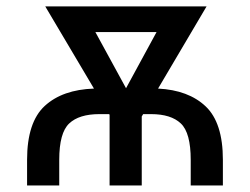

<svg xmlns="http://www.w3.org/2000/svg" viewBox="-20 -565 762 585"><path d="M160.5 0H62.5V-78.1Q62.5 -192.8 116.5 -242.4Q170.5 -291.9 266.3 -295.1L117.9 -545.5H609.4L461.6 -295.1Q554.3 -290.5 606.7 -240.8Q659.1 -191.1 659.1 -78.1V0H561.1V-78.1Q561.1 -160.2 531.1 -188.7Q501.1 -217.3 440.3 -217.3H416.2L411.9 -210.2V0H313.9V-215.2L312.5 -217.3H282.7Q220.9 -217.3 190.7 -188.7Q160.5 -160.2 160.5 -78.1ZM364 -296.2 457 -467.3H270.6Z"/></svg>

Font: Inter Alia
Style: Regular
Weight: 400
Designer: Rasmus Andersson (Latin, Greek, Cyrillic etc.) and Evan from Shavian.info (Shavian, old style figures)
Foundry: Shavian.info
Version: Version 0.001;git-37ab20767